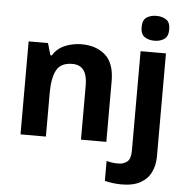

<svg xmlns="http://www.w3.org/2000/svg" viewBox="-63 -822 1089 1123"><g transform="rotate(5 481.0 -260.0)"><path d="M388.2 -556.2Q475.6 -556.2 528.8 -508.5Q582 -460.9 582 -356V0H433.1V-318.8Q433.1 -437 345.2 -437Q276.9 -437 252 -390.6Q227.1 -344.2 227.1 -256.8V0H78.1V-545.9H191.9L211.9 -476.1H220.2Q246.1 -518.1 291.5 -537.1Q336.9 -556.2 388.2 -556.2ZM729 -687Q729 -729 752.7 -744.4Q776.4 -759.8 810.1 -759.8Q843.3 -759.8 867.2 -744.4Q891.1 -729 891.1 -687Q891.1 -645.5 867.2 -629.6Q843.3 -613.8 810.1 -613.8Q776.4 -613.8 752.7 -629.6Q729 -645.5 729 -687ZM691.4 240.2Q666 240.2 638.7 236.6Q611.3 232.9 593.3 228V110.8Q611.3 115.7 627.2 117.9Q643.1 120.1 663.1 120.1Q693.4 120.1 714.4 103.3Q735.4 86.4 735.4 37.1V-545.9H884.3V59.1Q884.3 108.9 865.2 150.1Q846.2 191.4 803.7 215.8Q761.2 240.2 691.4 240.2Z"/></g></svg>

Font: Open Sans
Style: Bold
Weight: 700
Designer: Monotype Design Team
Foundry: Monotype Imaging Inc.
Version: Version 3.000; ttfautohint (v1.8.4)